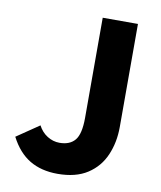

<svg xmlns="http://www.w3.org/2000/svg" viewBox="-77 -714 663 789"><g transform="rotate(10 254.5 -320.0)"><path d="M216 12Q148 12 99.5 -17Q51 -46 19 -108L113 -172Q127 -145 151 -130Q175 -115 202 -115Q245 -115 266.5 -141Q288 -167 288 -234V-652H435V-222Q435 -158 412 -104.5Q389 -51 340.5 -19.5Q292 12 216 12Z"/></g></svg>

Font: Source Sans 3 ExtraLight
Style: Bold
Weight: 700
Version: Version 3.052;hotconv 1.1.0;makeotfexe 2.6.0